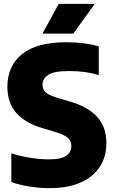

<svg xmlns="http://www.w3.org/2000/svg" viewBox="-20 -970 593 1000"><path d="M238.5 10Q188 10 135 1.8Q82 -6.5 39 -21.5V-171.5Q83 -157 135.2 -148.5Q187.5 -140 236 -140Q299 -140 325.2 -158.8Q351.5 -177.5 351.5 -209.5Q351.5 -236 333 -252.5Q314.5 -269 260 -285L202 -302.5Q116.5 -326.5 67.5 -379Q18.5 -431.5 18.5 -518Q18.5 -626.5 95 -688.2Q171.5 -750 325.5 -750Q374.5 -750 418 -744.2Q461.5 -738.5 494.5 -729V-579Q426 -600 340.5 -600Q260 -600 230.8 -579.8Q201.5 -559.5 201.5 -529.5Q201.5 -504.5 217.2 -489.5Q233 -474.5 280.5 -460L338.5 -443Q434 -416 484 -363.8Q534 -311.5 534 -224Q534 -116 456 -53Q378 10 238.5 10ZM201 -795 286 -950H473.5L362 -795Z"/></svg>

Font: Encode Sans SemiCondensed SemiCondensed ExtraBold
Style: Regular
Weight: 800
Width: 4
Designer: Multiple Designers
Foundry: Impallari Type
Version: Version 3.000; ttfautohint (v1.8.3) -l 8 -r 50 -G 200 -x 14 